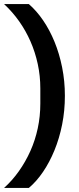

<svg xmlns="http://www.w3.org/2000/svg" viewBox="-30 -780 387 938"><path d="M287 -312Q287 -239 273.5 -171.5Q260 -104 236 -45.5Q212 13 180 60Q148 107 111 138H-10Q30 102 62.5 56Q95 10 118.5 -42.5Q142 -95 154.5 -153.5Q167 -212 167 -274V-348Q167 -409 154.5 -467Q142 -525 119 -577.5Q96 -630 63.5 -676Q31 -722 -10 -760H111Q149 -727 181 -680Q213 -633 236.5 -575.5Q260 -518 273.5 -451Q287 -384 287 -312Z"/></svg>

Font: IBM Plex Sans KR SemiBold
Style: Regular
Weight: 600
Designer: Mike Abbink; Paul van der Laan; Pieter van Rosmalen; Wujin Sim; Chorong Kim; Dohee Lee;
Foundry: Sandoll Inc.
Version: Version 1.000